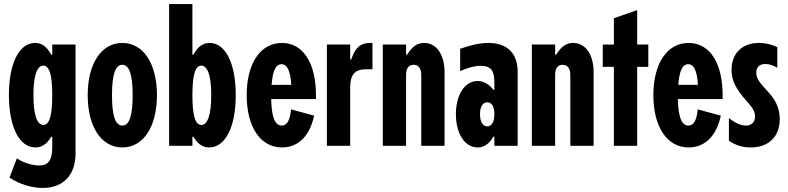

<svg xmlns="http://www.w3.org/2000/svg" viewBox="-20 -720 3890 948"><path d="M353 37V-500H238V-450H233C211 -490 186 -508 153 -508C74 -508 24 -406 24 -251C24 -94 75 8 155 8C187 8 212 -9 233 -45H238V7C238 71 219 97 173 97C142 97 98 85 63 62L27 157C75 189 136 208 191 208C293 208 353 144 353 37ZM145 -250C145 -347 163 -396 194 -396C224 -396 238 -350 238 -250C238 -150 224 -103 194 -103C163 -103 145 -153 145 -250Z M584 8C687 8 755 -93 755 -250C755 -407 687 -508 584 -508C481 -508 413 -407 413 -250C413 -93 481 8 584 8ZM533 -250C533 -350 549 -400 584 -400C619 -400 635 -350 635 -250C635 -150 619 -100 584 -100C549 -100 533 -150 533 -250Z M930 -250C930 -350 944 -396 974 -396C1005 -396 1023 -347 1023 -250C1023 -153 1005 -103 974 -103C944 -103 930 -150 930 -250ZM815 0H930V-45H935C956 -9 981 8 1013 8C1093 8 1144 -94 1144 -250C1144 -406 1094 -508 1015 -508C982 -508 957 -490 935 -450H930V-700H815Z M1531 -149 1417 -180C1412 -126 1397 -100 1371 -100C1337 -100 1321 -143 1319 -231H1540V-250C1540 -410 1476 -508 1372 -508C1266 -508 1198 -407 1198 -250C1198 -93 1266 8 1372 8C1454 8 1510 -50 1531 -149ZM1321 -301C1326 -368 1341 -403 1370 -403C1399 -403 1414 -369 1418 -301Z M1594 -500V0H1709V-289C1709 -350 1732 -378 1786 -378H1819V-508H1809C1760 -508 1735 -487 1714 -426H1709V-500Z M1870 -500V0H1985V-351C1985 -382 1998 -400 2022 -400C2046 -400 2060 -382 2060 -351V0H2175V-363C2175 -451 2135 -508 2074 -508C2040 -508 2016 -491 1990 -450H1985V-500Z M2231 -156C2231 -60 2275 8 2338 8C2370 8 2395 -9 2416 -45H2421V0H2536V-365C2536 -457 2485 -508 2391 -508C2351 -508 2308 -499 2252 -479V-369C2294 -387 2324 -395 2353 -395C2403 -395 2421 -373 2421 -313V-277H2416C2393 -306 2367 -320 2338 -320C2275 -320 2231 -252 2231 -156ZM2350 -156C2350 -193 2364 -215 2386 -215C2408 -215 2421 -194 2421 -156C2421 -119 2408 -96 2386 -96C2364 -96 2350 -119 2350 -156Z M2606 -500V0H2721V-351C2721 -382 2734 -400 2758 -400C2782 -400 2796 -382 2796 -351V0H2911V-363C2911 -451 2871 -508 2810 -508C2776 -508 2752 -491 2726 -450H2721V-500Z M3011 -630V-500H2956V-390H3011V0H3126V-390H3181V-500H3126V-670Z M3539 -149 3425 -180C3420 -126 3405 -100 3379 -100C3345 -100 3329 -143 3327 -231H3548V-250C3548 -410 3484 -508 3380 -508C3274 -508 3206 -407 3206 -250C3206 -93 3274 8 3380 8C3462 8 3518 -50 3539 -149ZM3329 -301C3334 -368 3349 -403 3378 -403C3407 -403 3422 -369 3426 -301Z M3818 -487V-385C3800 -397 3778 -404 3759 -404C3730 -404 3714 -388 3714 -361C3714 -322 3749 -295 3780 -258C3814 -219 3830 -179 3830 -132C3830 -45 3775 8 3686 8C3646 8 3612 -3 3579 -25V-137C3609 -113 3638 -100 3663 -100C3690 -100 3708 -117 3708 -144C3708 -168 3697 -188 3664 -224C3612 -282 3592 -324 3592 -375C3592 -457 3644 -508 3728 -508C3760 -508 3792 -500 3818 -487Z"/></svg>

Font: Jakob Semi-Condensed
Style: Regular
Weight: 400
Width: 4
Designer: Alan Madić
Foundry: X Cicéro
Version: Version 1.000;Glyphs 3.1.2 (3151)